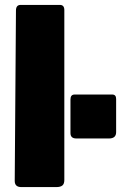

<svg xmlns="http://www.w3.org/2000/svg" viewBox="-20 -762 493 782"><path d="M242 -29Q242 -13 234 -6.5Q226 0 209 0H67Q40 0 40 -25L45 -719Q45 -742 64 -742H224Q242 -742 242 -721ZM453 -224Q453 -198 424 -198H291Q267 -198 267 -220V-357Q267 -377 284 -377H437Q453 -377 453 -359Z"/></svg>

Font: Libre Franklin Thin Black
Style: Regular
Weight: 900
Version: Version 3.000